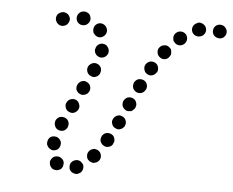

<svg xmlns="http://www.w3.org/2000/svg" viewBox="-46 -623 846 696"><g transform="rotate(5 377.0 -275.5)"><path d="M277 4Q281 -5 278 -15Q276 -20 272 -23Q269 -27 264 -29Q260 -31 255 -31Q250 -31 245 -29Q240 -27 237 -24Q233 -21 231 -16Q229 -11 229 -6Q229 -2 230 3Q234 13 244 17Q253 21 263 18V17Q273 14 277 4ZM183 12Q173 12 165 6V5Q161 2 159 -3Q157 -7 157 -12Q156 -17 158 -22Q160 -26 163 -30Q170 -38 180 -38Q191 -39 198 -32H199Q202 -28 205 -24Q207 -19 207 -14Q207 -14 207 -14Q207 -14 207 -14Q206 -11 206 -7Q206 -4 204 -1Q203 1 201 4Q194 11 183 12ZM339 -53Q338 -64 331 -70Q327 -74 322 -75Q317 -77 312 -77Q308 -76 303 -74Q299 -72 295 -68Q288 -60 289 -50Q289 -39 297 -33Q301 -29 306 -28Q310 -26 315 -26Q320 -27 325 -29Q329 -31 333 -35Q340 -43 339 -53ZM141 -78Q143 -73 146 -69Q149 -65 153 -63Q157 -60 162 -59Q172 -58 181 -64Q189 -71 190 -81Q191 -86 190 -91Q188 -96 185 -100Q182 -104 178 -106Q174 -109 169 -109Q159 -111 150 -105Q142 -98 141 -88Q140 -83 141 -78ZM382 -120Q380 -130 371 -135Q366 -138 362 -138Q357 -139 352 -138Q347 -137 343 -134Q339 -131 336 -126Q334 -122 333 -117Q332 -112 333 -107Q335 -102 338 -98Q341 -94 345 -92Q354 -86 364 -89Q374 -91 379 -100V-101Q385 -110 382 -120ZM164 -148Q167 -138 177 -134Q186 -130 196 -133Q205 -137 210 -146V-147Q214 -156 211 -166Q207 -176 198 -180Q188 -184 178 -181Q169 -177 164 -168V-167Q160 -158 164 -148ZM417 -189Q414 -199 404 -203Q400 -205 395 -206Q390 -206 385 -204Q381 -203 377 -199Q373 -196 371 -191Q366 -182 370 -172Q373 -162 383 -158Q387 -156 392 -155Q397 -155 402 -157Q406 -158 410 -162Q414 -165 416 -169V-170Q421 -179 417 -189ZM197 -217Q200 -207 209 -203Q219 -198 228 -201Q238 -205 243 -214Q248 -224 244 -233Q241 -243 232 -248Q222 -252 213 -249Q203 -246 198 -236Q193 -227 197 -217ZM449 -258Q446 -268 436 -272Q427 -276 417 -273Q408 -269 403 -260Q399 -250 402 -240Q406 -231 415 -226Q419 -224 424 -224Q429 -224 434 -225Q439 -227 442 -231Q446 -234 448 -238V-239Q453 -248 449 -258ZM230 -285Q234 -275 243 -271Q252 -266 262 -270Q272 -273 276 -282L277 -283Q281 -292 278 -302Q275 -311 265 -316Q261 -318 256 -319Q251 -319 246 -317Q241 -316 238 -312Q234 -309 232 -305V-304Q227 -295 230 -285ZM482 -327Q478 -337 469 -341Q459 -345 449 -342Q440 -338 435 -329V-328Q431 -319 434 -309Q438 -300 447 -295Q457 -291 466 -294Q476 -298 480 -307L481 -308Q485 -317 482 -327ZM264 -352Q268 -343 277 -339Q287 -334 296 -338Q306 -342 310 -351V-352Q314 -361 311 -371Q307 -381 297 -385Q288 -389 278 -385Q269 -381 264 -372Q260 -362 264 -352ZM517 -392Q515 -402 506 -407Q497 -412 487 -410Q477 -407 471 -398Q466 -389 469 -379Q471 -369 480 -364Q489 -358 499 -361Q509 -364 514 -373H515Q520 -382 517 -392ZM289 -419Q295 -411 306 -409Q316 -408 324 -414Q332 -420 334 -430V-431Q335 -441 329 -449Q323 -458 313 -459Q303 -461 294 -454Q286 -448 285 -438H284Q283 -427 289 -419ZM560 -442Q561 -446 560 -451Q560 -456 558 -461Q555 -465 551 -468Q543 -475 533 -473Q522 -472 516 -464Q509 -456 511 -445Q512 -435 520 -429Q528 -422 538 -423Q549 -424 555 -433Q558 -437 560 -442ZM610 -491Q613 -496 613 -501Q614 -506 612 -511Q611 -515 608 -519Q601 -527 591 -528Q580 -529 572 -522Q568 -519 566 -515Q563 -510 563 -505Q563 -500 564 -495Q565 -491 569 -487Q575 -479 586 -478Q596 -477 604 -484Q608 -487 610 -491ZM292 -482Q302 -480 310 -486Q319 -492 321 -502Q323 -512 317 -521Q314 -526 310 -528Q306 -531 301 -532Q296 -533 291 -532Q286 -531 282 -528Q278 -525 275 -521Q273 -517 272 -512Q271 -507 272 -502Q273 -497 275 -493H276Q282 -484 292 -482ZM181 -526Q186 -536 182 -545Q180 -550 176 -554Q173 -557 168 -559Q164 -561 159 -561Q154 -561 149 -559Q139 -555 135 -546Q131 -536 135 -527Q137 -522 140 -519Q144 -515 148 -513Q153 -511 158 -511Q163 -511 167 -513H168Q177 -517 181 -526ZM745 -521Q753 -528 754 -538Q755 -548 748 -556Q742 -564 731 -565Q721 -566 713 -560Q705 -553 704 -543Q703 -533 709 -525Q716 -517 726 -516Q737 -514 745 -521ZM676 -529Q681 -538 678 -548Q675 -558 665 -563Q656 -568 646 -565V-564Q636 -561 631 -552Q626 -543 629 -533Q632 -523 642 -518Q651 -514 661 -517Q671 -520 676 -529ZM240 -521Q245 -522 249 -526Q253 -529 255 -533Q258 -537 258 -542Q259 -547 257 -552Q256 -557 253 -561Q250 -565 245 -567Q241 -569 236 -570Q231 -570 226 -569Q221 -568 217 -564Q213 -561 211 -557Q209 -553 208 -548Q207 -537 213 -529Q220 -521 230 -520H231Q236 -520 240 -521Z"/></g></svg>

Font: FRB American Cursive Dotted Black
Style: Bold Italic
Weight: 900
Italic angle: -25°
Version: Version 2.0;Modular Font Editor K font №1